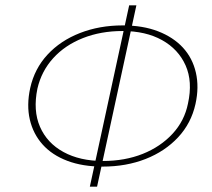

<svg xmlns="http://www.w3.org/2000/svg" viewBox="-20 -688 791 718"><path d="M364 -65Q289 -65 232 -86.5Q175 -108 139.5 -147.5Q104 -187 91.5 -241Q79 -295 93 -359Q109 -431 157.5 -483.5Q206 -536 279 -564.5Q352 -593 439 -593Q514 -593 571 -571Q628 -549 664 -510Q700 -471 712.5 -416.5Q725 -362 711 -299Q695 -227 646 -174.5Q597 -122 524.5 -93.5Q452 -65 364 -65ZM365 -86Q447 -86 513.5 -112.5Q580 -139 625 -187.5Q670 -236 683 -301Q701 -383 674 -443.5Q647 -504 586 -538Q525 -572 438 -572Q357 -572 290 -545.5Q223 -519 179 -470.5Q135 -422 120 -357Q103 -275 129.5 -214Q156 -153 217.5 -119.5Q279 -86 365 -86ZM316 10 463 -668H490L343 10Z"/></svg>

Font: Ysabeau Office Thin
Style: Italic
Weight: 250
Italic angle: -12°
Designer: Christian Thalmann (Catharsis Fonts)
Version: Version 2.001;gftools[0.9.30]; featfreeze: tnum,lnum,ss02